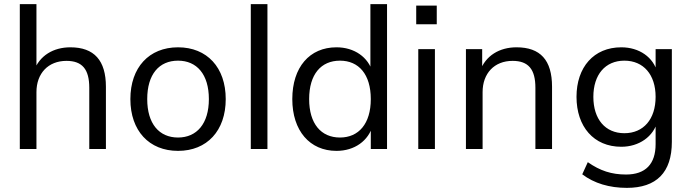

<svg xmlns="http://www.w3.org/2000/svg" viewBox="-20 -711 3300 916"><path d="M74.5 0H153.9V-271.6C153.9 -360.8 209.8 -420.6 297.1 -420.6C372.5 -420.6 405.9 -380.4 405.9 -292.2V0H485.3V-297.1C485.3 -422.5 429.4 -485.3 315.7 -485.3C235.3 -485.3 167.6 -446.1 141.2 -370.6H153.9V-691.2H74.5Z M829.4 8.8C967.6 8.8 1056.9 -87.3 1056.9 -238.2C1056.9 -389.2 967.6 -485.3 829.4 -485.3C691.2 -485.3 602 -389.2 602 -238.2C602 -87.3 691.2 8.8 829.4 8.8ZM829.4 -54.9C739.2 -54.9 682.4 -120.6 682.4 -238.2C682.4 -356.9 739.2 -421.6 829.4 -421.6C918.6 -421.6 976.5 -356.9 976.5 -238.2C976.5 -120.6 918.6 -54.9 829.4 -54.9Z M1176.5 0H1255.9V-691.2H1176.5Z M1585.3 8.8C1671.6 8.8 1738.2 -39.2 1758.8 -113.7H1749V0H1826.5V-691.2H1747.1V-365.7H1757.8C1737.3 -438.2 1670.6 -485.3 1585.3 -485.3C1456.9 -485.3 1374.5 -390.2 1374.5 -238.2C1374.5 -87.3 1457.8 8.8 1585.3 8.8ZM1602 -54.9C1511.8 -54.9 1454.9 -120.6 1454.9 -238.2C1454.9 -356.9 1511.8 -421.6 1602 -421.6C1691.2 -421.6 1749 -356.9 1749 -238.2C1749 -120.6 1691.2 -54.9 1602 -54.9Z M1965.7 -595.1H2063.7V-684.3H1965.7ZM1975.5 0H2054.9V-476.5H1975.5Z M2202.9 0H2282.4V-271.6C2282.4 -360.8 2338.2 -420.6 2425.5 -420.6C2501 -420.6 2534.3 -380.4 2534.3 -292.2V0H2613.7V-297.1C2613.7 -424.5 2557.8 -485.3 2444.1 -485.3C2363.7 -485.3 2296.1 -446.1 2269.6 -370.6H2280.4V-476.5H2202.9Z M2970.6 185.3C3111.8 185.3 3185.3 111.8 3185.3 -34.3V-476.5H3107.8V-363.7H3116.7C3098 -438.2 3029.4 -485.3 2944.1 -485.3C2812.7 -485.3 2730.4 -390.2 2730.4 -249C2730.4 -106.9 2812.7 -10.8 2944.1 -10.8C3028.4 -10.8 3098 -58.8 3117.6 -134.3H3107.8V-23.5C3107.8 71.6 3059.8 121.6 2966.7 121.6C2898 121.6 2843.1 103.9 2784.3 62.7L2757.8 120.6C2814.7 163.7 2887.3 185.3 2970.6 185.3ZM2958.8 -75.5C2867.6 -75.5 2810.8 -142.2 2810.8 -249C2810.8 -354.9 2867.6 -421.6 2958.8 -421.6C3050 -421.6 3107.8 -354.9 3107.8 -249C3107.8 -142.2 3050 -75.5 2958.8 -75.5Z"/></svg>

Font: LL Pando Sans
Style: Regular
Weight: 400
Designer: Joshua Smith
Foundry: Joshua Smith
Version: Version 1.000;Glyphs 3.2.1 (3258)